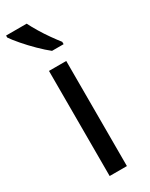

<svg xmlns="http://www.w3.org/2000/svg" viewBox="-202 -807 662 848"><g transform="rotate(-30 128.5 -383.0)"><path d="M173 0H85V-536H173ZM104 -766Q115 -744 131.5 -716.5Q148 -689 166.5 -663Q185 -637 200 -618V-606H141Q118 -624 89 -652.5Q60 -681 35.5 -709.5Q11 -738 -1 -756V-766Z"/></g></svg>

Font: Noto Sans Sharada
Style: Regular
Weight: 400
Designer: Monotype Design Team
Foundry: Monotype Imaging Inc.
Version: Version 2.006; ttfautohint (v1.8.4.7-5d5b)